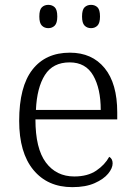

<svg xmlns="http://www.w3.org/2000/svg" viewBox="-20 -761 554 791"><path d="M278 10Q176 10 117.5 -61Q59 -132 59 -263Q59 -404 113.5 -474Q168 -544 268 -544Q359 -544 411 -480.5Q463 -417 463 -298V-269H126Q126 -149 169 -91.5Q212 -34 286 -34Q341 -34 376.5 -58Q412 -82 430 -115Q444 -107 444 -88Q444 -68 425.5 -45.5Q407 -23 370 -6.5Q333 10 278 10ZM395 -308Q395 -396 364 -450Q333 -504 267 -504Q198 -504 165 -452Q132 -400 128 -308ZM355 -645Q339 -645 328.5 -655.5Q318 -666 318 -693Q318 -721 328.5 -731Q339 -741 355 -741Q371 -741 381.5 -731Q392 -721 392 -693Q392 -666 381.5 -655.5Q371 -645 355 -645ZM179 -645Q163 -645 152.5 -655.5Q142 -666 142 -693Q142 -721 152.5 -731Q163 -741 179 -741Q195 -741 205.5 -731Q216 -721 216 -693Q216 -666 205.5 -655.5Q195 -645 179 -645Z"/></svg>

Font: Noto Serif Hentaigana Light
Style: Regular
Weight: 300
Designer: Kazuhiro Yamada
Foundry: nipponia
Version: Version 1.000; ttfautohint (v1.8.4.7-5d5b)